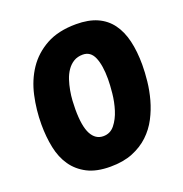

<svg xmlns="http://www.w3.org/2000/svg" viewBox="-131 -837 920 963"><g transform="rotate(-20 329.0 -355.5)"><path d="M378 -721Q444 -721 490 -700.5Q536 -680 565 -640.5Q594 -601 607.5 -544.5Q621 -488 621 -416Q621 -376 616 -329Q611 -282 598 -234.5Q585 -187 562 -143Q539 -99 503 -65Q467 -31 416.5 -10.5Q366 10 297 10Q223 10 174.5 -15Q126 -40 96.5 -82.5Q67 -125 55 -183Q43 -241 43 -307Q43 -385 59.5 -459.5Q76 -534 115 -592Q154 -650 218.5 -685.5Q283 -721 378 -721ZM357 -566Q329 -566 308.5 -553.5Q288 -541 273.5 -520Q259 -499 250.5 -473Q242 -447 237 -419.5Q232 -392 230.5 -366.5Q229 -341 229 -321Q229 -230 251.5 -188Q274 -146 316 -146Q353 -146 376.5 -175.5Q400 -205 413 -246.5Q426 -288 430.5 -332.5Q435 -377 435 -408Q435 -481 417 -523.5Q399 -566 357 -566Z"/></g></svg>

Font: PoetsenOne
Style: Regular
Weight: 400
Designer: Rodrigo Fuenzalida, Pablo Impallari
Foundry: Pablo Impallari, Rodrigo Fuenzalida
Version: Version 1.000; ttfautohint (v0.8) -G 200 -r 50